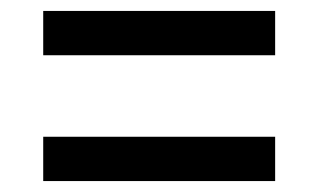

<svg xmlns="http://www.w3.org/2000/svg" viewBox="-20 -510 582 351"><path d="M59 -409H483V-490H59ZM59 -179H483V-260H59Z"/></svg>

Font: Outfit
Style: Regular
Weight: 400
Designer: Rodrigo Fuenzalida
Foundry: fragTYPE
Version: Version 1.100;gftools[0.9.27]